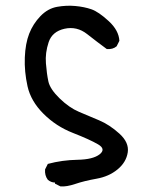

<svg xmlns="http://www.w3.org/2000/svg" viewBox="-20 -537 540 684"><path d="M195.3 127 175.8 117.2V113.3Q162.1 113.3 150.4 103.5Q138.7 87.9 140.6 66.4L150.4 46.9Q201.2 33.2 256.3 32.2Q311.5 31.2 335 12.7Q358.4 -5.9 329.1 -22.9Q299.8 -40 239.7 -63.5Q179.7 -86.9 134.8 -131.8Q89.8 -176.8 78.1 -229.5Q66.4 -282.2 68.4 -332Q70.3 -381.8 84 -417Q97.7 -452.1 124 -479.5Q150.4 -506.8 183.6 -512.7Q216.8 -518.6 248.5 -515.6Q280.3 -512.7 305.7 -503.9Q331.1 -495.1 367.2 -461.9Q403.3 -428.7 405.3 -391.6L395.5 -372.1Q381.8 -360.4 360.4 -362.3Q327.1 -386.7 290.5 -415.5Q253.9 -444.3 210 -434.6Q166 -424.8 153.3 -386.7Q140.6 -348.6 143.6 -311.5Q146.5 -274.4 152.3 -247.1Q158.2 -219.7 192.4 -186.5Q226.6 -153.3 261.2 -138.7Q295.9 -124 333 -108.4Q370.1 -92.8 405.3 -61Q440.4 -29.3 435.1 5.9Q429.7 41 398.9 66.4Q368.2 91.8 324.2 99.6Q280.3 107.4 248.5 118.2Q216.8 128.9 195.3 127Z"/></svg>

Font: NaikaiFont
Style: Regular
Weight: 400
Version: Version 1.67